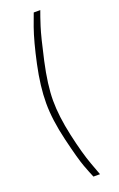

<svg xmlns="http://www.w3.org/2000/svg" viewBox="-167 -794 595 962"><g transform="rotate(-20 130.0 -312.5)"><path d="M153 -750H188Q177 -721 161.5 -672.5Q146 -624 119.5 -504.5Q93 -385 93 -301Q93 -218 116.5 -111.5Q140 -5 164 60L188 125H153Q142 100 126 57Q110 14 83 -99Q56 -212 56 -301Q56 -390 80 -502Q104 -614 128 -682Z"/></g></svg>

Font: TypoPRO Titillium Title
Style: Regular
Weight: 250
Designer: Campivisivi
Foundry: Accademia di Belle Arti di Urbino and students of MA course of Visual design
Version: 1.000